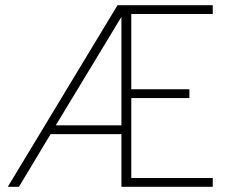

<svg xmlns="http://www.w3.org/2000/svg" viewBox="-20 -720 912 740"><path d="M486 -666V-376H710V-342H486V-34H800V0H448V-203H175L53 0H10L433 -700H800V-666ZM195 -237H448V-655Z"/></svg>

Font: Albert Sans ExtraLight
Style: Regular
Weight: 250
Designer: Andreas Rasmussen
Foundry: a.Foundry
Version: Version 1.025